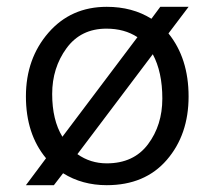

<svg xmlns="http://www.w3.org/2000/svg" viewBox="-20 -534 603 563"><path d="M293 -55Q372 -55 414 -111Q456 -167 456 -245Q456 -323 428 -375L207 -82Q245 -55 293 -55ZM163 -133 383 -425Q345 -450 292 -450Q217 -450 175 -392.5Q133 -335 133 -258.5Q133 -182 163 -133ZM474 -436Q533 -363 533 -251Q533 -139 469 -65Q405 9 293 9Q221 9 165 -26L138 9H56L115 -70Q56 -141 56 -251.5Q56 -362 122 -438Q188 -514 293 -514Q368 -514 424 -479L450 -514H533Z"/></svg>

Font: Hind Madurai
Style: Regular
Weight: 400
Designer: Jyotish Sonowal
Foundry: Indian Type Foundry
Version: Version 0.702;PS 1.0;hotconv 1.0.81;makeotf.lib2.5.63406